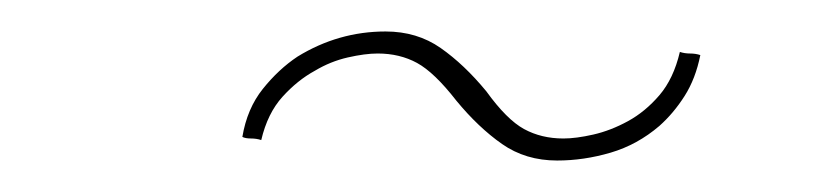

<svg xmlns="http://www.w3.org/2000/svg" viewBox="-20 -561 529 122"><path d="M270 -497Q284 -480 299 -469.5Q314 -459 334 -459Q351 -459 368 -464Q385 -469 399 -481Q408 -489 415 -500Q422 -511 425 -526Q422 -527 418.5 -527Q415 -527 412 -528Q408 -511 399 -500.5Q390 -490 379 -484Q368 -478 357 -475.5Q346 -473 338 -473Q324 -473 313 -479Q302 -485 289 -503Q275 -520 260 -530.5Q245 -541 225 -541Q210 -541 196 -537Q182 -533 169 -525Q157 -517 147 -504.5Q137 -492 134 -474Q136 -473 139.5 -473Q143 -473 146 -472Q150 -489 159.5 -499.5Q169 -510 180 -516Q190 -522 201 -524.5Q212 -527 220 -527Q234 -527 245 -521Q256 -515 270 -497Z"/></svg>

Font: Josefin Slab Thin
Style: Italic
Weight: 100
Italic angle: -12°
Designer: Santiago Orozco
Foundry: Typemade
Version: Version 2.000